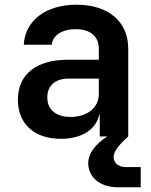

<svg xmlns="http://www.w3.org/2000/svg" viewBox="-20 -580 640 816"><path d="M513 130C482 130 463 111 463 87C463 66 480 40 525 0V-373C525 -489 440 -560 305 -560C175 -560 87 -493 81 -390H200C204 -430 244 -456 301 -456C364 -456 400 -426 400 -372V-326H268C134 -326 56 -264 56 -156C56 -54 125 10 239 10C327 10 388 -29 402 -93H404V0H436C383 34 355 74 355 113C355 173 404 216 482 216H578V130ZM280 -83C218 -83 181 -114 181 -166C181 -216 215 -246 271 -246H400V-180C400 -122 350 -83 280 -83Z"/></svg>

Font: Tekne LDO
Style: Bold
Weight: 700
Monospace: yes
Designer: Alessio Laiso, Mario Rullo, Paolo Rosset
Foundry: Alessio Laiso
Version: Version 1.000;hotconv 1.0.109;makeotfexe 2.5.65596